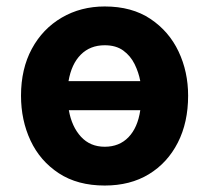

<svg xmlns="http://www.w3.org/2000/svg" viewBox="-20 -560 647 594"><path d="M304 14Q220 14 162 -24Q104 -62 74.5 -125Q45 -188 45 -264Q45 -347 78.5 -409Q112 -471 171 -505.5Q230 -540 304 -540Q388 -540 445.5 -501.5Q503 -463 532.5 -400.5Q562 -338 562 -264Q562 -181 530 -118.5Q498 -56 440.5 -21Q383 14 304 14ZM192 -309H414Q409 -336 396.5 -361.5Q384 -387 361.5 -403.5Q339 -420 304 -420Q259 -420 230 -391Q201 -362 192 -309ZM304 -106Q349 -106 377.5 -135.5Q406 -165 414 -219H193Q202 -168 230.5 -137Q259 -106 304 -106Z"/></svg>

Font: Ubuntu Sans ExtraBold
Style: Regular
Weight: 800
Designer: Dalton Maag Ltd
Foundry: Dalton Maag Ltd
Version: Version 1.006; ttfautohint (v1.8.4.7-5d5b)